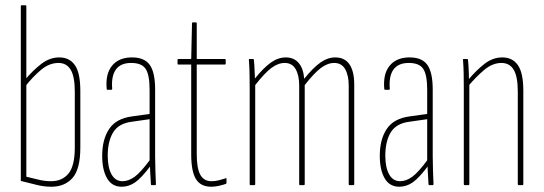

<svg xmlns="http://www.w3.org/2000/svg" viewBox="-20 -703 2065 729"><path d="M175 6Q146 6 117.5 -1.5Q89 -9 59 -16V-679Q59 -683 62 -683H76Q80 -683 80 -679V-32Q103 -27 126 -21Q149 -15 174 -15Q216 -15 240 -44Q264 -73 264 -143V-355Q264 -412 248.5 -438Q233 -464 202 -464Q167 -464 135.5 -437.5Q104 -411 75 -374L74 -399Q105 -436 137 -460.5Q169 -485 205 -485Q244 -485 264.5 -455.5Q285 -426 285 -358V-143Q285 -61 255.5 -27.5Q226 6 175 6Z M556 0Q553 0 553 -4Q551 -31 550 -55.5Q549 -80 549 -93L548 -94V-362Q548 -419 533 -441.5Q518 -464 478 -464Q438 -464 420 -439Q402 -414 406 -366Q406 -362 402 -362H389Q385 -362 385 -366Q380 -422 405 -453Q430 -484 478 -485Q527 -486 548 -457.5Q569 -429 569 -363V-111Q569 -83 570 -55.5Q571 -28 572 -4Q572 0 569 0ZM442 6Q405 6 386.5 -26Q368 -58 368 -111Q368 -174 394.5 -213.5Q421 -253 481 -261L552 -271V-251L482 -241Q431 -235 410 -201Q389 -167 389 -112Q389 -67 403.5 -41Q418 -15 445 -15Q468 -15 491.5 -32Q515 -49 553 -101V-75Q517 -27 493 -10.5Q469 6 442 6Z M782 6Q742 6 724 -23Q706 -52 706 -117V-458H657Q654 -458 654 -462V-475Q654 -479 657 -479H706L709 -614Q709 -618 712 -618H724Q727 -618 727 -614V-479H834Q837 -479 837 -475V-462Q837 -458 834 -458H727V-118Q727 -64 740.5 -39.5Q754 -15 783 -15Q797 -15 811 -18.5Q825 -22 837 -26Q840 -29 840 -23V-10Q840 -6 838 -5Q827 -1 811.5 2.5Q796 6 782 6Z M931 0Q928 0 928 -4V-368Q928 -395 927.5 -423Q927 -451 925 -475Q924 -479 928 -479H941Q944 -479 944 -475Q946 -457 946.5 -438Q947 -419 948 -405Q981 -446 1008.5 -465.5Q1036 -485 1065 -485Q1096 -485 1114 -464Q1132 -443 1135 -404Q1169 -446 1196.5 -465.5Q1224 -485 1253 -485Q1289 -485 1307 -458.5Q1325 -432 1325 -382V-4Q1325 0 1321 0H1307Q1304 0 1304 -4V-378Q1304 -417 1290.5 -440.5Q1277 -464 1249 -464Q1224 -464 1198.5 -445Q1173 -426 1137 -380V-4Q1137 0 1133 0H1119Q1116 0 1116 -4V-378Q1116 -417 1102.5 -440.5Q1089 -464 1061 -464Q1036 -464 1010.5 -445Q985 -426 949 -380V-4Q949 0 945 0Z M1610 0Q1607 0 1607 -4Q1605 -31 1604 -55.5Q1603 -80 1603 -93L1602 -94V-362Q1602 -419 1587 -441.5Q1572 -464 1532 -464Q1492 -464 1474 -439Q1456 -414 1460 -366Q1460 -362 1456 -362H1443Q1439 -362 1439 -366Q1434 -422 1459 -453Q1484 -484 1532 -485Q1581 -486 1602 -457.5Q1623 -429 1623 -363V-111Q1623 -83 1624 -55.5Q1625 -28 1626 -4Q1626 0 1623 0ZM1496 6Q1459 6 1440.5 -26Q1422 -58 1422 -111Q1422 -174 1448.5 -213.5Q1475 -253 1535 -261L1606 -271V-251L1536 -241Q1485 -235 1464 -201Q1443 -167 1443 -112Q1443 -67 1457.5 -41Q1472 -15 1499 -15Q1522 -15 1545.5 -32Q1569 -49 1607 -101V-75Q1571 -27 1547 -10.5Q1523 6 1496 6Z M1949 0Q1946 0 1946 -4V-355Q1946 -412 1930.5 -438Q1915 -464 1884 -464Q1850 -464 1818.5 -437.5Q1787 -411 1757 -375V-399Q1788 -436 1819.5 -460.5Q1851 -485 1887 -485Q1926 -485 1946.5 -455.5Q1967 -426 1967 -358V-4Q1967 0 1963 0ZM1744 0Q1741 0 1741 -4V-368Q1741 -395 1740.5 -423Q1740 -451 1738 -475Q1737 -479 1741 -479H1753Q1757 -479 1757 -475Q1759 -456 1760 -427Q1761 -398 1761 -383L1762 -382V-4Q1762 0 1758 0Z"/></svg>

Font: Sofia Sans Extra Condensed Thin
Style: Regular
Weight: 250
Version: Version 4.100